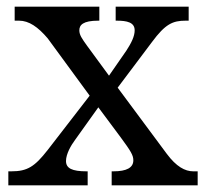

<svg xmlns="http://www.w3.org/2000/svg" viewBox="-20 -556 618 576"><path d="M5 0H243V-42H240C196 -42 178 -51 178 -73C178 -94 193 -120 205 -136L275 -234L342 -144C373 -102 380 -90 380 -75C380 -53 360 -42 320 -42H315V0H573V-42H560C535 -42 509 -56 480 -95L333 -293L436 -430C476 -484 498 -494 537 -494H546V-536H327V-494H330C361 -494 384 -489 384 -465C384 -447 374 -427 359 -404L307 -329L241 -419C226 -440 218 -451 218 -465C218 -481 229 -494 275 -494H278V-536H24V-494H37C67 -494 94 -475 123 -441L249 -269L123 -106C84 -56 62 -42 14 -42H5Z"/></svg>

Font: Noto Nastaliq Urdu
Style: Regular
Weight: 400
Designer: Monotype Design Team (Patrick Giasson: type design, Kamal Mansour: OpenType code, Glenda Bellarosa). Updated by Simon Co
Foundry: Monotype Imaging Inc., Simon Cozens
Version: Version 3.009